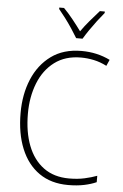

<svg xmlns="http://www.w3.org/2000/svg" viewBox="-62 -993 671 1046"><g transform="rotate(5 273.0 -469.5)"><path d="M361 -688Q275 -688 216.5 -644Q158 -600 128.5 -525Q99 -450 99 -359Q99 -258 128 -183.5Q157 -109 213.5 -67.5Q270 -26 353 -26Q400 -26 438 -34.5Q476 -43 505 -54V-19Q476 -6 437.5 2Q399 10 351 10Q257 10 192 -35.5Q127 -81 93 -164Q59 -247 59 -359Q59 -461 93.5 -543.5Q128 -626 195 -675Q262 -724 361 -724Q446 -724 517 -689L502 -655Q467 -673 431.5 -680.5Q396 -688 361 -688ZM325 -791Q312 -813 293.5 -841Q275 -869 255 -895.5Q235 -922 219 -941V-949H245Q270 -924 296 -891.5Q322 -859 343 -830Q364 -860 389.5 -890Q415 -920 441 -949H468V-941Q451 -921 430.5 -894Q410 -867 391.5 -840Q373 -813 360 -791Z"/></g></svg>

Font: Noto Sans Sinhala UI SemiCondensed ExtraLight
Style: Regular
Weight: 200
Width: 4
Designer: Jelle Bosma - Monotype Design Team
Foundry: Monotype Imaging Inc.
Version: Version 2.006; ttfautohint (v1.8.4.7-5d5b)